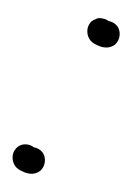

<svg xmlns="http://www.w3.org/2000/svg" viewBox="-39 -297 249 360"><g transform="rotate(5 85.0 -117.0)"><path d="M50 -8Q56 -1 56 9Q56 19 49 27Q41 34 31 34Q23 34 16 31Q9 29 3 24Q-4 17 -5 7Q-6 -3 0 -11Q6 -19 16 -20Q25 -21 33 -16Q43 -15 50 -8ZM169 -256Q175 -249 175 -239Q175 -229 168 -221Q160 -214 150 -214Q142 -214 135 -217Q128 -219 122 -224Q115 -231 114 -241Q113 -251 119 -259Q122 -263 127 -265Q131 -268 136 -268Q140 -268 145 -267Q149 -266 152 -264Q162 -263 169 -256Z"/></g></svg>

Font: FRB American Cursive Dotted Black
Style: Bold Italic
Weight: 900
Italic angle: -25°
Version: Version 2.0;Modular Font Editor K font №1